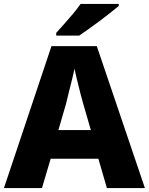

<svg xmlns="http://www.w3.org/2000/svg" viewBox="-20 -950 752 970"><path d="M520 0 477 -148H236L192 0H0L240 -717H469L712 0ZM400 -427Q395 -444 386.5 -477Q378 -510 369.5 -545.5Q361 -581 356 -603Q352 -580 343.5 -546.5Q335 -513 327 -481Q319 -449 314 -427L275 -293H439ZM580 -920Q563 -906 537.5 -885.5Q512 -865 483 -843.5Q454 -822 426.5 -802.5Q399 -783 380 -770H264V-784Q281 -803 304 -828.5Q327 -854 349.5 -881Q372 -908 387 -930H580Z"/></svg>

Font: Noto Sans Oriya ExtraBold
Style: Regular
Weight: 800
Version: Version 2.003